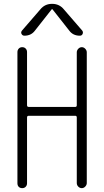

<svg xmlns="http://www.w3.org/2000/svg" viewBox="-20 -975 540 995"><path d="M311.5 -925.8 406.2 -816.4Q412.1 -808.6 408.2 -799.3Q404.3 -790 393.6 -790Q358.4 -790 338.9 -816.4L252 -926.8Q251 -927.7 250 -927.7L248 -926.8L161.1 -816.4Q141.6 -790 106.4 -790Q96.7 -790 91.8 -798.8Q86.9 -807.6 93.8 -816.4L188.5 -925.8Q211.9 -955.1 250 -955.1Q288.1 -955.1 311.5 -925.8ZM70.3 -25.4V-705.1Q70.3 -715.8 77.1 -723.1Q84 -730.5 95.2 -730.5Q106.4 -730.5 113.3 -723.1Q120.1 -715.8 120.1 -705.1V-429.7Q120.1 -420.9 128.9 -420.9H370.1Q377.9 -420.9 377.9 -429.7V-704.1Q377.9 -713.9 385.7 -722.2Q393.6 -730.5 403.8 -730.5Q414.1 -730.5 421.9 -722.2Q429.7 -713.9 429.7 -704.1V-26.4Q429.7 -16.6 421.9 -8.3Q414.1 0 403.8 0Q393.6 0 385.7 -7.8Q377.9 -15.6 377.9 -26.4V-366.2Q377.9 -375 370.1 -375H128.9Q120.1 -375 120.1 -366.2V-25.4Q120.1 -14.6 113.3 -7.3Q106.4 0 95.2 0Q84 0 77.1 -6.8Q70.3 -13.7 70.3 -25.4Z"/></svg>

Font: Rounded-X Mgen+ 2m light
Style: Regular
Weight: 200
Designer: [Source Han Sans]
Ryoko NISHIZUKA  (kana & ideographs); Paul D. Hunt (Latin, Greek & Cyrillic); Wenlong ZHANG  (bopomofo
Version: Version 1.059.20150602